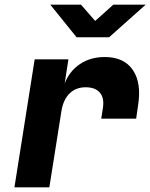

<svg xmlns="http://www.w3.org/2000/svg" viewBox="-20 -805 646 825"><path d="M42 0 129 -550H274L258 -447Q279 -500 324 -530Q369 -560 430 -560Q513 -560 551 -504Q589 -448 573 -350L565 -295H415L422 -340Q429 -383 409.5 -406.5Q390 -430 348 -430Q306 -430 279 -403.5Q252 -377 244 -328L192 0ZM309 -645 196 -785H328L389 -715L467 -785H606L449 -645Z"/></svg>

Font: JetBrains Mono NL ExtraBold
Style: Italic
Weight: 800
Italic angle: -9°
Monospace: yes
Designer: Philipp Nurullin, Konstantin Bulenkov
Foundry: JetBrains
Version: Version 2.305; ttfautohint (v1.8.4.7-5d5b)